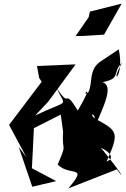

<svg xmlns="http://www.w3.org/2000/svg" viewBox="-20 -1011 693 1059"><path d="M328 -285C320 -162 353 -233 298 -103C368 -35 470 -105 357 28L625 -77C658 -28 682 -16 536 -197C657 -135 540 -111 569 -122C635 -273 633 -288 518 -349C446 -387 532 -409 495 -292C557 -437 607 -535 546 -558C653 -579 595 -611 653 -664C579 -535 669 -581 635 -739L536 -673C465 -626 494 -551 467 -502C415 -465 516 -584 409 -401C326 -538 374 -400 292 -527C340 -414 371 -468 174 -374L245 -449L397 -656L184 -647L196 -581L210 -560L30 -322L125 -145L83 -201L158 19L290 -12L156 -83L167 -304L315 -379ZM469 -916 397 -812 444 -813 554 -820 651 -991 476 -947Z"/></svg>

Font: Asimov Silicon
Style: Regular
Weight: 400
Designer: Google
Version: Version 2.000980; 2014